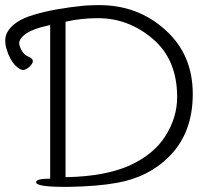

<svg xmlns="http://www.w3.org/2000/svg" viewBox="-44 -727 830 750"><path d="M217 -35Q365 -38 461 -80Q556 -123 602 -195.5Q648 -268 648 -348Q648 -494 553 -575Q458 -656 339 -656Q274 -656 216 -643L212 -642V-638V-40V-35ZM285 -705Q318 -707 344 -707Q495 -707 602 -610Q709 -514 709 -360Q709 -206 615 -114Q536 -35 414 -13Q376 -6 328.5 -2Q281 2 224 3H210Q97 3 97 -15Q97 -29 147 -29H152V-34V-623V-629L146 -628Q79 -613 53 -592Q26 -571 32 -551Q42 -515 69 -505Q82 -499 84 -491Q86 -483 76 -471Q64 -458 50 -454Q37 -451 16 -471Q-6 -494 -18 -534Q-30 -574 -16 -600Q9 -646 87 -669Q166 -693 285 -705ZM69 -505Z"/></svg>

Font: LXGW WenKai Lite Light
Style: Regular
Weight: 300
Designer: LXGW / Fontworks Inc.
Foundry: LXGW / Fontworks Inc.
Version: Version 1.511; March 25, 2025